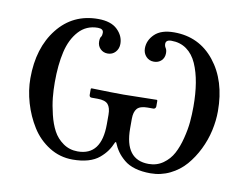

<svg xmlns="http://www.w3.org/2000/svg" viewBox="-57 -520 788 610"><g transform="rotate(10 336.5 -215.0)"><path d="M298.8 -147.9Q298.8 -170.4 289.6 -181.2Q280.3 -191.9 255.9 -191.9H236.8Q229 -191.9 229 -200.2V-219.2L231 -221.2Q298.8 -219.2 335 -219.2L441.9 -221.2L443.8 -219.2V-200.2Q443.8 -196.8 441.4 -194.3Q439 -191.9 436 -191.9H417Q393.1 -191.9 383.5 -181.2Q374 -170.4 374 -147.9V-117.2Q374 -16.1 451.2 -16.1Q477.5 -16.1 497.8 -30.5Q518.1 -44.9 529.5 -66.4Q541 -87.9 548.3 -116.9Q555.7 -146 557.9 -170.4Q560.1 -194.8 560.1 -220.2Q560.1 -262.2 554.4 -296.1Q548.8 -330.1 536.9 -357.2Q524.9 -384.3 504.2 -399.2Q483.4 -414.1 455.1 -414.1Q437 -414.1 437 -400.9Q437 -394 440.9 -388.2Q444.8 -382.3 444.8 -372.1Q444.8 -357.4 435.3 -348.1Q425.8 -338.9 411.1 -338.9Q396 -338.9 386 -349.6Q376 -360.4 376 -376Q376 -401.9 396.7 -421.9Q417.5 -441.9 459 -441.9Q540 -441.9 589.6 -379.6Q639.2 -317.4 639.2 -219.2Q639.2 -188.5 632.1 -156.5Q625 -124.5 610.1 -94.2Q595.2 -64 574.7 -40.3Q554.2 -16.6 524.9 -2.2Q495.6 12.2 461.9 12.2Q434.1 12.2 412.4 5.9Q390.6 -0.5 376.5 -12.5Q362.3 -24.4 353.5 -36.9Q344.7 -49.3 337.9 -65.9H335Q328.1 -49.3 319.3 -36.9Q310.5 -24.4 296.4 -12.5Q282.2 -0.5 260.5 5.9Q238.8 12.2 210.9 12.2Q169.4 12.2 135 -9.5Q100.6 -31.2 79.1 -65.7Q57.6 -100.1 45.9 -140.1Q34.2 -180.2 34.2 -219.2Q34.2 -317.4 83.5 -379.6Q132.8 -441.9 213.9 -441.9Q255.4 -441.9 276.1 -421.9Q296.9 -401.9 296.9 -376Q296.9 -360.4 287.1 -349.6Q277.3 -338.9 262.2 -338.9Q248 -338.9 238.5 -348.4Q229 -357.9 229 -372.1Q229 -384.3 232.9 -388.2Q235.8 -392.6 235.8 -400.9Q235.8 -414.1 217.8 -414.1Q180.7 -414.1 156.5 -387.5Q132.3 -360.8 122.6 -318.8Q112.8 -276.9 112.8 -220.2Q112.8 -195.3 115.2 -170.7Q117.7 -146 124.8 -116.9Q131.8 -87.9 143.3 -66.4Q154.8 -44.9 175.3 -30.5Q195.8 -16.1 222.2 -16.1Q298.8 -16.1 298.8 -117.2Z"/></g></svg>

Font: Common Serif
Style: Regular
Weight: 400
Designer: Philipp H. Poll, Khaled Hosny
Foundry: Stefan Peev, Context Ltd.
Version: Version 1.026